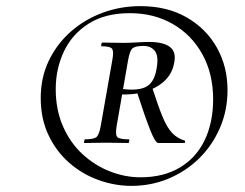

<svg xmlns="http://www.w3.org/2000/svg" viewBox="-20 -745 799 627"><path d="M409 -138Q355 -138 302 -157Q249 -176 206.5 -213Q164 -250 138.5 -303.5Q113 -357 113 -425Q113 -492 139.5 -547Q166 -602 211.5 -642Q257 -682 315.5 -703.5Q374 -725 438 -725Q526 -725 590 -688Q654 -651 688.5 -589Q723 -527 723 -451Q723 -385 698.5 -328Q674 -271 631 -228.5Q588 -186 531 -162Q474 -138 409 -138ZM439 -166Q514 -166 567.5 -198Q621 -230 648.5 -287.5Q676 -345 676 -421Q676 -504 641 -567.5Q606 -631 544.5 -666.5Q483 -702 404 -702Q323 -702 269 -667.5Q215 -633 188.5 -576.5Q162 -520 162 -454Q162 -387 185.5 -333Q209 -279 249 -242Q289 -205 338.5 -185.5Q388 -166 439 -166ZM255 -278Q254 -278 255 -284Q256 -290 257 -290Q286 -290 295 -297.5Q304 -305 309 -334L347 -550Q352 -577 346 -585.5Q340 -594 311 -594Q310 -594 311 -600Q312 -606 313 -606Q328 -606 347 -605.5Q366 -605 384 -605Q402 -605 426.5 -606.5Q451 -608 467 -608Q513 -608 534.5 -592Q556 -576 549 -541Q543 -505 517.5 -481Q492 -457 453 -445.5Q414 -434 365 -437L369 -456Q425 -447 454 -460Q483 -473 491 -519Q499 -560 486.5 -577.5Q474 -595 448 -595Q425 -595 414.5 -588.5Q404 -582 398 -547L361 -334Q356 -305 363 -297.5Q370 -290 401 -290Q403 -290 402 -284Q401 -278 399 -278Q384 -278 366.5 -278.5Q349 -279 326 -279Q309 -279 288.5 -278.5Q268 -278 255 -278ZM497 -278Q487 -278 469.5 -323Q452 -368 428 -442L478 -456Q496 -400 510.5 -364.5Q525 -329 542 -311Q559 -293 583 -286Q585 -286 584.5 -282Q584 -278 582 -278Q549 -278 528 -278Q507 -278 497 -278Z"/></svg>

Font: Cormorant Infant Light Medium
Style: Italic
Weight: 500
Italic angle: -10°
Version: Version 4.001